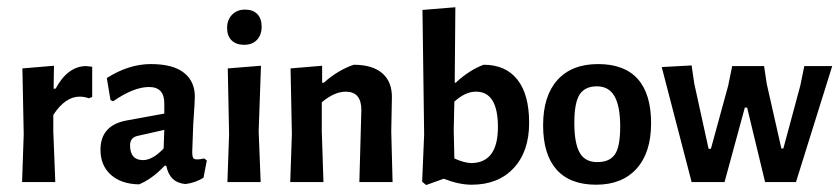

<svg xmlns="http://www.w3.org/2000/svg" viewBox="-20 -512 2361 540"><path d="M239.3 -324.3V-239.3L229.9 -235.5Q217.8 -240.2 203.7 -240.2Q163.6 -240.2 129.9 -188.8V-143L135.5 0H42.1L46.7 -134.6L43 -319.6L131.8 -327.1L130.8 -262.6H136.4Q170.1 -325.2 221.5 -326.2Q228 -325.2 239.3 -324.3Z M528 -240.2Q528 -228 523.4 -160.7Q523.4 -160.7 520.6 -84.1Q520.6 -72 523.4 -67.8Q526.2 -63.6 534.6 -63.6Q543 -63.6 554.2 -66.4L561.7 -60.7L552.3 -12.1Q529.9 1.9 501.9 5.6Q457 1.9 447.7 -45.8H443Q407.5 -8.4 371 6.5Q320.6 5.6 291.6 -20.6Q262.6 -46.7 262.6 -90.7Q262.6 -158.9 334.6 -172.9L442.1 -192.5V-221.5Q442.1 -267.3 399.1 -267.3Q356.1 -267.3 298.1 -227.1L290.7 -230.8L280.4 -292.5Q342.1 -331.8 404.2 -331.8Q466.4 -331.8 497.2 -307.5Q528 -283.2 528 -240.2ZM367.3 -129.9Q345.8 -125.2 345.8 -103.7Q345.8 -61.7 382.2 -61.7Q409.3 -61.7 440.2 -94.4L442.1 -146.7Z M618.7 -433.6Q618.7 -456.1 632.7 -470.6Q646.7 -485 669.2 -485Q691.6 -485 703.7 -472.4Q715.9 -459.8 715.9 -436.9Q715.9 -414 702.8 -400Q689.7 -386 666.8 -386Q643.9 -386 631.3 -398.6Q618.7 -411.2 618.7 -433.6ZM713.1 0H619.6L624.3 -134.6L620.6 -319.6L714 -327.1L707.5 -143Z M996.3 -202.8Q996.3 -254.2 952.3 -254.2Q920.6 -254.2 885 -224.3V-143L889.7 0H796.3L800.9 -134.6L797.2 -319.6L886 -327.1V-279.4H890.7Q930.8 -315 974.8 -329.9Q1028 -329.9 1055.6 -305.6Q1083.2 -281.3 1082.2 -236.4L1080.4 -143L1084.1 0H990.7Z M1306.5 7.5Q1271 7.5 1228 -9.3L1178.5 8.4L1167.3 -0.9L1172.9 -133.6L1168.2 -484.1L1260.7 -491.6L1258.9 -279.4H1261.7Q1300 -315 1340.2 -329.9Q1401.9 -329.9 1435 -288.3Q1468.2 -246.7 1468.2 -166.4Q1468.2 -86 1424.8 -39.3Q1381.3 7.5 1306.5 7.5ZM1305.6 -53.3Q1380.4 -54.2 1380.4 -154.7Q1380.4 -255.1 1317.8 -254.2Q1288.8 -254.2 1257.9 -226.2L1256.1 -145.8L1257.9 -66.4Q1284.1 -54.2 1305.6 -53.3Z M1662.1 -331.8Q1736.4 -331.8 1773.8 -289.7Q1811.2 -247.7 1811.2 -165.4Q1811.2 -83.2 1770.6 -37.9Q1729.9 7.5 1656.5 7.5Q1583.2 7.5 1545.3 -35Q1507.5 -77.6 1507.5 -159.8Q1507.5 -242.1 1547.7 -286.9Q1587.9 -331.8 1662.1 -331.8ZM1658.9 -269.2Q1625.2 -269.2 1610.3 -246.3Q1595.3 -223.4 1595.3 -166.4Q1595.3 -109.3 1610.3 -82.7Q1625.2 -56.1 1659.8 -56.1Q1694.4 -56.1 1709.3 -77.6Q1724.3 -99.1 1724.3 -156.1Q1724.3 -213.1 1708.4 -241.1Q1692.5 -269.2 1658.9 -269.2Z M1972.9 -93.5H1979.4L2028 -271L2039.3 -326.2H2129L2136.4 -276.6L2177.6 -94.4H2183.2L2230.8 -271L2242.1 -326.2H2320.6L2218.7 0H2131.8L2081.3 -209.3H2074.8L2017.8 0H1925.2L1841.1 -323.4L1925.2 -328L1932.7 -276.6Z"/></svg>

Font: Gurajada
Style: Regular
Weight: 400
Designer: Purushoth Kumar Guthula
Foundry: SiliconAndhra, USA.
Version: Version 1.0.3; ttfautohint (v1.2.42-39fb)